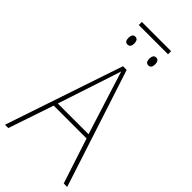

<svg xmlns="http://www.w3.org/2000/svg" viewBox="-298 -1035 1100 1100"><g transform="rotate(45 252.0 -485.5)"><path d="M375 -971V-946H138V-971ZM171 -885Q184 -885 189.5 -876Q195 -867 195 -853Q195 -821 171 -821Q148 -821 148 -853Q148 -867 153.5 -876Q159 -885 171 -885ZM340 -885Q353 -885 358.5 -876Q364 -867 364 -853Q364 -821 340 -821Q317 -821 317 -853Q317 -867 322.5 -876Q328 -885 340 -885ZM476 0 386 -275H120L27 0H0L241 -715H271L504 0ZM282 -601Q276 -621 269.5 -641Q263 -661 255 -687Q248 -665 241 -643.5Q234 -622 227 -600L128 -300H377Z"/></g></svg>

Font: Noto Sans SemiCondensed Thin
Style: Regular
Weight: 100
Width: 4
Designer: Monotype Design Team
Foundry: Monotype Imaging Inc.
Version: Version 2.013; ttfautohint (v1.8.4.7-5d5b)